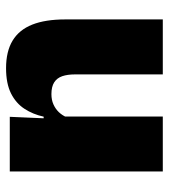

<svg xmlns="http://www.w3.org/2000/svg" viewBox="17 -561 544 618"><g transform="rotate(-90 289.0 -252.0)"><path d="M535.5 0H358.5V-283Q358.5 -306.5 352.8 -323.5Q347 -340.5 333 -349.5Q319 -358.5 295 -358.5Q276.5 -358.5 262 -352Q247.5 -345.5 237.2 -334.8Q227 -324 221 -310.5L194 -383.5H222.5Q230 -418 247.8 -445.2Q265.5 -472.5 297.2 -488.5Q329 -504.5 378.5 -504.5Q432.5 -504.5 467.2 -483.5Q502 -462.5 518.8 -420.2Q535.5 -378 535.5 -313.5ZM223 0H46V-492.5H222L216.5 -366L223 -348Z"/></g></svg>

Font: Anek Kannada Medium ExtraBold
Style: Regular
Weight: 800
Version: Version 1.003